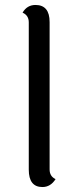

<svg xmlns="http://www.w3.org/2000/svg" viewBox="-20 -745 319 774"><path d="M180 -656V-62Q180 -34 204 -23Q184 9 151 9Q96 9 96 -61V-655Q96 -683 71 -694Q89 -725 123 -725Q180 -725 180 -656Z"/></svg>

Font: Laila
Style: Regular
Weight: 400
Designer: Hitesh Malaviya
Foundry: Indian Type Foundry
Version: Version 1.302;PS 1.0;hotconv 1.0.78;makeotf.lib2.5.61930; tt